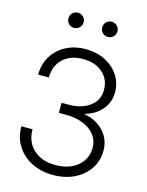

<svg xmlns="http://www.w3.org/2000/svg" viewBox="-136 -1013 849 1107"><g transform="rotate(15 288.0 -459.5)"><path d="M291 11.2Q218.8 11.2 162.6 -17.3Q106.4 -45.9 74.5 -96.4Q42.5 -147 42.5 -212.9H109.4Q109.4 -136.7 158.7 -92.3Q208 -47.9 289.6 -47.9Q371.1 -47.9 421.4 -90.1Q471.7 -132.3 471.7 -199.7Q471.7 -242.7 446.5 -275.1Q421.4 -307.6 376.7 -325.7Q332 -343.8 273.9 -343.8H231.4V-403.8H273.9Q350.6 -403.8 399.7 -440.2Q448.7 -476.6 448.7 -537.1Q448.7 -601.6 404.1 -640.6Q359.4 -679.7 286.6 -679.7Q212.4 -679.7 167.7 -637.9Q123 -596.2 123 -525.9H59.1Q59.1 -588.4 88.4 -636.2Q117.7 -684.1 169.2 -711.4Q220.7 -738.8 287.1 -738.8Q352.1 -738.8 403.3 -713.1Q454.6 -687.5 484.1 -642.6Q513.7 -597.7 513.7 -540.5Q513.7 -482.4 476.6 -438.2Q439.5 -394 375 -376V-375Q448.7 -361.8 492.7 -313.7Q536.6 -265.6 536.6 -199.7Q536.6 -138.7 504.9 -91.1Q473.1 -43.5 417.5 -16.1Q361.8 11.2 291 11.2ZM189 -839.4Q169.9 -839.4 156.7 -852.5Q143.6 -865.7 143.6 -884.8Q143.6 -903.8 156.7 -917Q169.9 -930.2 189 -930.2Q207.5 -930.2 220.9 -917Q234.4 -903.8 234.4 -884.8Q234.4 -865.7 220.9 -852.5Q207.5 -839.4 189 -839.4ZM390.6 -839.4Q372.1 -839.4 358.6 -852.5Q345.2 -865.7 345.2 -884.8Q345.2 -903.8 358.6 -917Q372.1 -930.2 390.6 -930.2Q409.2 -930.2 422.6 -917Q436 -903.8 436 -884.8Q436 -865.7 422.6 -852.5Q409.2 -839.4 390.6 -839.4Z"/></g></svg>

Font: Inter Display Light
Style: Regular
Weight: 300
Designer: Rasmus Andersson
Foundry: rsms
Version: Version 4.000;git-a52131595